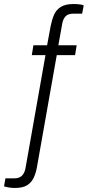

<svg xmlns="http://www.w3.org/2000/svg" viewBox="-98 -751 436 954"><path d="M-25 183Q-34 183 -44 182Q-54 181 -62.5 179Q-71 177 -78 175L-71 135H-25Q-1 135 12 121Q25 107 29 83L128 -477H60L68 -526H136L154 -623Q160 -653 170.5 -677.5Q181 -702 204 -716.5Q227 -731 267 -731Q276 -731 285 -730.5Q294 -730 303 -728.5Q312 -727 318 -724L310 -683H265Q240 -683 227.5 -669.5Q215 -656 211 -632L192 -526H283L275 -477H184L86 77Q81 107 70 131Q59 155 37.5 169Q16 183 -25 183Z"/></svg>

Font: Archivo SemiCondensed ExtraLight
Style: Italic
Weight: 250
Width: 4
Italic angle: -10°
Designer: Hector Gatti
Foundry: Omnibus-Type
Version: Version 2.001